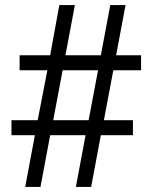

<svg xmlns="http://www.w3.org/2000/svg" viewBox="-20 -734 599 754"><path d="M79 0 117 -203H25V-262H128L166 -458H57V-517H177L213 -714H274L237 -517H376L413 -714H473L436 -517H534V-458H425L388 -262H502V-203H376L338 0H278L316 -203H177L139 0ZM189 -262H328L365 -458H226Z"/></svg>

Font: Noto Serif Tibetan
Style: Regular
Weight: 400
Designer: Monotype Design Team
Foundry: Monotype Imaging Inc.
Version: Version 2.103